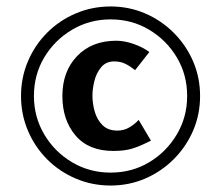

<svg xmlns="http://www.w3.org/2000/svg" viewBox="-20 -547 684 594"><path d="M599 -250Q599 -193 577.5 -143Q556 -93 517.5 -54.5Q479 -16 429 5.5Q379 27 322 27Q265 27 214.5 5.5Q164 -16 126 -54Q88 -92 66.5 -142.5Q45 -193 45 -250Q45 -307 66.5 -357.5Q88 -408 126 -446Q164 -484 214.5 -505.5Q265 -527 322 -527Q379 -527 429 -505.5Q479 -484 517.5 -445.5Q556 -407 577.5 -357Q599 -307 599 -250ZM559 -250Q559 -316 527 -369.5Q495 -423 441.5 -455Q388 -487 322 -487Q257 -487 203 -455Q149 -423 117 -369.5Q85 -316 85 -250Q85 -185 117 -131Q149 -77 203 -45Q257 -13 322 -13Q388 -13 441.5 -45Q495 -77 527 -131Q559 -185 559 -250ZM447 -112Q416 -96 391.5 -88Q367 -80 331 -80Q254 -80 213.5 -128Q173 -176 173 -250Q173 -326 218.5 -373.5Q264 -421 340 -421Q365 -421 393.5 -411Q422 -401 442 -386L398 -330Q383 -342 368 -349.5Q353 -357 333 -357Q308 -357 293 -339Q278 -321 272 -296.5Q266 -272 266 -251Q266 -227 273 -202Q280 -177 297 -160Q314 -143 343 -143Q363 -143 379.5 -152.5Q396 -162 409 -176Z"/></svg>

Font: Rosario
Style: Bold Italic
Weight: 700
Italic angle: -8.05°
Designer: Hector Gatti
Foundry: Omnibus Type
Version: Version 1.101; ttfautohint (v1.8.1.43-b0c9)